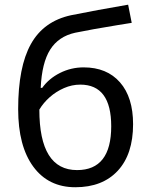

<svg xmlns="http://www.w3.org/2000/svg" viewBox="-20 -785 639 815"><path d="M57.1 -321.8Q57.1 -501 111.1 -597.9Q165 -694.8 280.8 -720.2Q389.6 -742.2 523.9 -765.1L539.1 -688L481 -678.7Q367.7 -660.2 298.8 -646Q228.5 -630.4 193.1 -574.5Q157.7 -518.6 152.8 -412.1H159.2Q187.5 -451.7 234.6 -475.3Q281.7 -499 335 -499Q433.6 -499 489.3 -435.5Q544.9 -372.1 544.9 -257.8Q544.9 -130.4 480 -60.3Q415 9.8 299.8 9.8Q185.5 9.8 121.3 -77.6Q57.1 -165 57.1 -321.8ZM307.1 -63Q452.1 -63 452.1 -249Q452.1 -425.8 320.8 -425.8Q285.2 -425.8 251.7 -411.1Q218.3 -396.5 191.2 -372.6Q164.1 -348.6 147 -319.8Q147 -63 307.1 -63Z"/></svg>

Font: Noto Sans Southeast Asian
Style: Regular
Weight: 400
Designer: Monotype Design Team
Foundry: Monotype Imaging Inc.
Version: Version 1.06 uh; ttfautohint (v1.4.1)